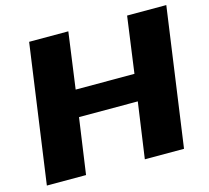

<svg xmlns="http://www.w3.org/2000/svg" viewBox="-101 -818 1019 937"><g transform="rotate(-15 408.5 -350.0)"><path d="M122 -700H320L281 -416H578L617 -700H815L717 0H519L559 -282H262L222 0H24Z"/></g></svg>

Font: Pathway Extreme 8pt Thin 12pt ExtraBold
Style: Italic
Weight: 800
Italic angle: -8°
Version: Version 1.001;gftools[0.9.26]